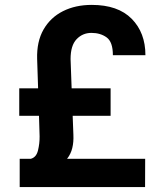

<svg xmlns="http://www.w3.org/2000/svg" viewBox="-20 -757 672 777"><path d="M427.6 -288.4H274.1L277 -211.6Q278.4 -182.2 272.5 -158Q266.7 -133.9 251.4 -114.3H567.5L567.1 0H59.7V-114.3H104.4Q126.8 -120 133.7 -148.1Q140.6 -176.1 140.3 -205.3L137.8 -288.4H57.9V-399.5H134.2L130.3 -518.1Q128.2 -588.8 156.2 -637.6Q184.3 -686.4 234.9 -711.8Q285.5 -737.2 351.2 -737.2Q457.4 -737.2 513 -680.9Q568.5 -624.6 568.5 -533.7H436.8Q436.8 -587.4 411.6 -605.6Q386.4 -623.9 350.1 -623.9Q314.3 -623.9 290 -598.4Q265.6 -572.8 265.6 -518.1L269.9 -399.5H427.6Z"/></svg>

Font: Interface
Style: Bold
Weight: 700
Designer: Rasmus Andersson
Foundry: rsms
Version: Version 1.8